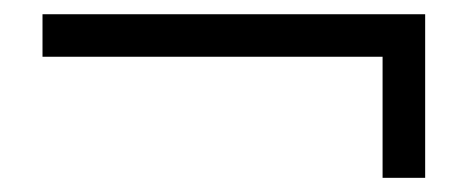

<svg xmlns="http://www.w3.org/2000/svg" viewBox="-20 -440 660 271"><path d="M520 -189V-359.9H40V-419.9H580.1V-189Z"/></svg>

Font: Charis SIL Am
Style: Regular
Weight: 400
Foundry: SIL International
Version: Version 5.000